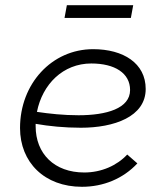

<svg xmlns="http://www.w3.org/2000/svg" viewBox="-20 -712 638 738"><path d="M295 6C377 6 453 -25 508 -84L469 -118C430 -76 370 -49 304 -49C189 -49 117 -121 117 -227V-236C168 -227 228 -221 291 -221C418 -221 540 -263 540 -370C540 -469 454 -523 338 -523C179 -523 57 -390 57 -220C57 -88 151 6 295 6ZM228 -643H483L492 -692H237ZM122 -282C143 -388 222 -468 331 -468C421 -468 480 -431 480 -366C480 -295 389 -269 282 -269C224 -269 169 -275 122 -282Z"/></svg>

Font: Fixel Display Light
Style: Italic
Weight: 300
Italic angle: -10°
Designer: AlfaBravo + MacPaw
Foundry: Kyrylo Tkachov, Marchela Mozhyna, Serhii Makarenko, Maria Weinstein, Zakhar Kryvoshyya
Version: Version 1.210;Glyphs 3.2 (3217)